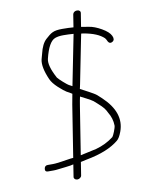

<svg xmlns="http://www.w3.org/2000/svg" viewBox="-87 -758 662 898"><g transform="rotate(-10 244.0 -308.5)"><path d="M206.8 81C216.3 81 225.9 73.9 227.1 66L237.1 3L264.5 -3C336.4 -16.3 385.9 -37.3 420.5 -66C428.6 -72.7 436.1 -85.5 443.1 -104.5C464.2 -161.7 445.4 -217.9 386.8 -273L367.1 -291C353.8 -302.7 309.5 -324.1 291.7 -334C293.6 -340.7 295 -347.3 296.1 -354L337.4 -562C338.9 -571.3 340.7 -580 342.7 -588C345.8 -587.3 349 -587 352.2 -587C399.2 -578.9 428.9 -565.8 448.6 -547.5C451.1 -545.2 454.7 -539 459.3 -529C464.6 -520.8 471.6 -519.4 480.3 -524.9C489 -530.4 490.3 -539.6 484.2 -552.5C478.1 -565.5 464.2 -578.1 442.3 -590.6C420.5 -603 401.2 -610.5 383 -613.1C364.8 -615.7 353 -617.7 347.6 -619L357.8 -683C359.2 -691.8 352.3 -698 342.2 -698C332 -698 323.2 -691.8 321.8 -683L312.3 -623C298.1 -624.3 279.2 -625 259.5 -625C215.9 -625 205.3 -616 178.5 -591.9C164.3 -579.1 153.6 -557.5 146.4 -527C144.4 -518.3 142 -509.7 139.3 -501C134.1 -477.6 140.3 -445.5 158.2 -404.7C164.1 -391.2 175.3 -376.9 191.8 -361.7C208.4 -346.6 220.5 -336.8 228.1 -332.5C236.6 -328.2 245.2 -323.3 253.2 -318C250.7 -302.7 247.7 -286 244 -268L205.1 -22C193.4 -22 158.4 -15.1 147.2 -14C133.4 -12.6 121.4 -10 106.6 -10H81.6C72.2 -10 66.8 -5 65.2 5C63.6 15 67.8 20 77.8 20H104.8C111.5 20 118.2 19.5 125 18.5C136.6 16.8 189.7 12.1 200.3 8L191.2 66C189.9 73.9 197.3 81 206.8 81ZM286.2 -299C299.5 -292.1 333.2 -275.7 345.2 -266.5C367.5 -246.3 390.4 -229.5 402.5 -202C415 -181.9 421.4 -160.4 421.8 -137.5C422 -126.8 407.3 -91.3 402.2 -86C377.3 -66.9 349.4 -53.1 318.3 -44.6C276.4 -34.9 270 -34.4 242 -28L277.6 -252.5C280.9 -273.5 283.8 -289 286.2 -299ZM260.2 -355 259.9 -353C257 -355 252.6 -357.3 246.6 -360C235.5 -365.1 201.2 -396.6 195.1 -405C172.5 -446.8 163.8 -478.1 169 -499C181.6 -551.1 198.4 -581.1 219.3 -589C229.9 -593 243 -595 258.7 -595C274.4 -595 291.7 -594.3 307.5 -593Z"/></g></svg>

Font: MewTooHand
Style: WideIta
Weight: 400
Designer: Mew Too, Robert Jablonski
Version: Version 0.77